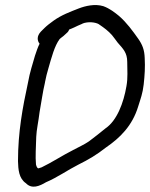

<svg xmlns="http://www.w3.org/2000/svg" viewBox="-20 -625 584 747"><path d="M50 2C51 34 53 69 81 88C104 112 134 99 159 84C202 66 246 35 284 16C326 -5 355 -22 392 -51C446 -88 495 -135 518 -212C527 -241 535 -261 539 -296C543 -332 545 -364 543 -399C542 -431 534 -451 518 -474C496 -505 473 -537 443 -563C427 -576 407 -592 382 -601C349 -611 312 -602 286 -592C253 -579 220 -567 189 -545L169 -530C163 -525 158 -521 153 -516L139 -502C122 -484 125 -466 134 -455C127 -441 122 -426 116 -408C107 -376 96 -344 89 -304C68 -207 50 -111 50 2ZM134 -189C141 -226 146 -267 155 -304V-305C159 -325 163 -342 168 -358C181 -403 192 -446 212 -473C215 -476 218 -478 227 -485L239 -496C244 -500 247 -504 249 -510L268 -518C278 -523 287 -527 299 -532H300V-533C322 -542 352 -539 366 -530V-529H367C386 -516 401 -505 416 -488C423 -480 430 -469 438 -459C459 -435 475 -420 475 -384C475 -352 478 -323 472 -290C461 -225 435 -156 391 -126C370 -109 345 -89 326 -75C307 -62 288 -54 264 -41C224 -21 180 8 142 26C131 30 129 30 128 30C124 27 122 23 120 15C117 -16 120 -53 121 -93C122 -120 130 -154 134 -189Z"/></svg>

Font: Stray Cat
Style: ExBdObl
Weight: 800
Version: Version 1.0